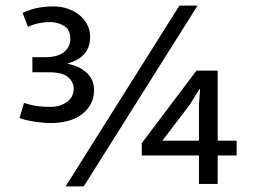

<svg xmlns="http://www.w3.org/2000/svg" viewBox="-20 -659 918 688"><path d="M215 9 623 -639H688L280 9ZM684 -406H760V-155H828V-102H760V0H693V-102H488V-146ZM660 -284 562 -155H693V-284L697 -340H695ZM61 -613Q93 -627 119 -631.5Q145 -636 171 -636Q198 -636 222 -628Q246 -620 264 -605.5Q282 -591 292.5 -571Q303 -551 303 -526Q303 -455 224 -432V-430Q266 -422 291.5 -397.5Q317 -373 317 -336Q317 -306 304 -284Q291 -262 270 -247Q249 -232 221 -225Q193 -218 163 -218Q137 -218 104 -223Q71 -228 50 -236L66 -290Q95 -281 115.5 -278.5Q136 -276 162 -276Q194 -276 219 -293Q244 -310 244 -342Q244 -365 224 -382.5Q204 -400 155 -400H96V-454H140Q187 -454 209.5 -472.5Q232 -491 232 -520Q232 -553 209 -566.5Q186 -580 159 -580Q140 -580 120 -576Q100 -572 80 -563Z"/></svg>

Font: Mukta Malar
Style: Regular
Weight: 400
Designer: Aadarsh Rajan, Girish Dalvi, Yashodeep Gholap
Foundry: Ek Type
Version: Version 2.538;PS 1.000;hotconv 16.6.51;makeotf.lib2.5.65220;